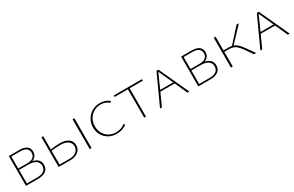

<svg xmlns="http://www.w3.org/2000/svg" viewBox="137 -1514 3935 2567"><g transform="rotate(-30 2104.5 -230.5)"><path d="M451 -124Q451 -64 408.5 -32Q366 0 285 0H101V-460H266Q337 -460 375.5 -431.5Q414 -403 414 -351Q414 -312 394.5 -284.5Q375 -257 339 -244Q394 -233 422.5 -202.5Q451 -172 451 -124ZM127 -438V-253H270Q328 -253 358 -277.5Q388 -302 388 -348Q388 -391 356.5 -414.5Q325 -438 264 -438ZM424 -124Q424 -176 384 -203.5Q344 -231 267 -231H127V-22H285Q424 -22 424 -124Z M955 -138Q955 -76 908.5 -38Q862 0 786 0H605V-460H632V-255Q706 -268 775 -268Q860 -268 907.5 -233Q955 -198 955 -138ZM1113 -460V0H1085V-460ZM928 -135Q928 -186 886.5 -215.5Q845 -245 767 -245Q703 -245 632 -235V-22H788Q851 -22 889.5 -53Q928 -84 928 -135Z M1267 -226Q1267 -294 1299 -349Q1331 -404 1386 -435Q1441 -466 1508 -466Q1591 -466 1652 -416L1635 -397Q1579 -444 1506 -444Q1448 -444 1400 -416Q1352 -388 1324 -339Q1296 -290 1296 -228Q1296 -167 1323 -119Q1350 -71 1397.5 -44Q1445 -17 1505 -17Q1584 -17 1645 -65L1659 -46Q1594 5 1503 5Q1435 5 1381.5 -25Q1328 -55 1297.5 -107.5Q1267 -160 1267 -226Z M2158 -437H1953V0H1926V-437H1721V-460H2158Z M2507 -192H2286L2199 0H2170L2381 -460H2411L2623 0H2594ZM2497 -214 2396 -437 2296 -214Z M3111 -124Q3111 -64 3068.5 -32Q3026 0 2945 0H2761V-460H2926Q2997 -460 3035.5 -431.5Q3074 -403 3074 -351Q3074 -312 3054.5 -284.5Q3035 -257 2999 -244Q3054 -233 3082.5 -202.5Q3111 -172 3111 -124ZM2787 -438V-253H2930Q2988 -253 3018 -277.5Q3048 -302 3048 -348Q3048 -391 3016.5 -414.5Q2985 -438 2924 -438ZM3084 -124Q3084 -176 3044 -203.5Q3004 -231 2927 -231H2787V-22H2945Q3084 -22 3084 -124Z M3655 0H3620L3542 -113Q3510 -158 3484.5 -182Q3459 -206 3430.5 -216Q3402 -226 3359 -226H3293V0H3265V-460H3293V-248H3366Q3401 -248 3421 -243L3617 -460H3653L3443 -237Q3475 -226 3502.5 -200Q3530 -174 3567 -123Z M4056 -192H3835L3748 0H3719L3930 -460H3960L4172 0H4143ZM4046 -214 3945 -437 3845 -214Z"/></g></svg>

Font: Ysabeau SC Extralight
Style: Regular
Weight: 200
Designer: Christian Thalmann (Catharsis Fonts)
Version: Version 0.003